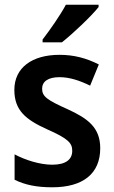

<svg xmlns="http://www.w3.org/2000/svg" viewBox="-20 -786 483 816"><path d="M399 -756V-766H260C236 -721 194 -661 161 -618V-606H243C290 -643 369 -718 399 -756ZM406 -156C406 -245 352 -283 267 -322C180 -361 159 -376 159 -409C159 -440 185 -458 233 -458C277 -458 320 -443 363 -422L400 -512C347 -539 294 -553 233 -553C117 -553 41 -499 41 -404C41 -317 89 -278 179 -237C270 -197 287 -178 287 -145C287 -109 261 -86 202 -86C149 -86 87 -106 42 -130V-22C87 0 136 10 202 10C333 10 406 -48 406 -156Z"/></svg>

Font: Noto Sans Thai SemCond SemBd
Style: Regular
Weight: 600
Width: 4
Designer: Monotype Design Team
Foundry: Monotype Imaging Inc.
Version: Version 2.002